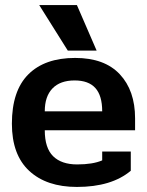

<svg xmlns="http://www.w3.org/2000/svg" viewBox="-20 -724 581 759"><path d="M135 -704H284L362 -524H248ZM27 -235Q27 -365 92 -430Q157 -495 277 -495Q393 -495 453.5 -430.5Q514 -366 514 -256V-209H157Q157 -139 190 -106.5Q223 -74 285 -74Q347 -74 384 -90V-125H497V-49Q421 15 284 15Q164 15 95.5 -48.5Q27 -112 27 -235ZM384 -284Q384 -346 357 -376Q330 -406 275 -406Q218 -406 187.5 -374.5Q157 -343 157 -284Z"/></svg>

Font: Pridi Medium
Style: Regular
Weight: 500
Designer: Katatrad Team
Foundry: CadsonDemak
Version: Version 1.001